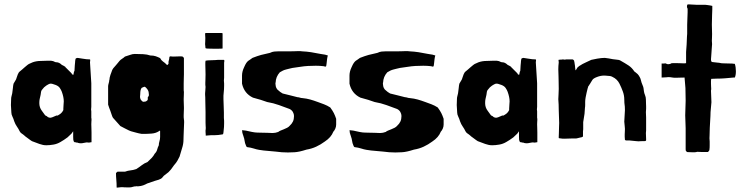

<svg xmlns="http://www.w3.org/2000/svg" viewBox="-20 -627 3409 879"><path d="M289 2Q279 9 272.5 13.5Q266 18 257 23Q242 32 224.5 35Q207 38 192 38Q177 38 160.5 32Q144 26 131 21Q127 20 123.5 17.5Q120 15 117 13Q111 8 103.5 3Q96 -2 91 -7Q88 -9 85.5 -11.5Q83 -14 79 -16Q74 -19 70 -26Q65 -37 57.5 -47.5Q50 -58 45 -72Q42 -83 37 -93Q32 -103 32 -112Q32 -117 31 -129Q30 -141 30 -146Q30 -155 30.5 -160Q31 -165 31 -175Q31 -180 32.5 -185.5Q34 -191 36 -200Q38 -211 39 -223.5Q40 -236 42 -244Q49 -257 51.5 -260Q54 -263 56 -271Q58 -277 61.5 -286.5Q65 -296 72 -301Q75 -303 81 -308.5Q87 -314 93.5 -319.5Q100 -325 105.5 -329.5Q111 -334 112 -334L130 -342Q147 -348 167 -348L198 -349H199H200H203H204H205H206H207H208H209Q217 -349 218 -348Q223 -348 228 -345Q233 -342 238 -342Q251 -342 263 -330Q272 -326 279 -321V-320L281 -318L283 -316L285 -314L287 -312L289 -310L291 -308L293 -306L295 -304L297 -302L298 -301L299 -300L300 -299L302 -297L306 -293L308 -291Q308 -287 312 -286Q313 -285 313.5 -285Q314 -285 315 -284Q317 -286 317.5 -292Q318 -298 321 -303Q322 -317 322.5 -328.5Q323 -340 324 -344V-347Q324 -351 325.5 -356Q327 -361 330 -361H332Q333 -362 335 -362Q338 -362 357.5 -358.5Q377 -355 392 -355Q393 -355 393 -350Q393 -345 392 -342L398 -246V-138Q398 -135 397.5 -132Q397 -129 397 -126Q398 -121 398 -117Q398 -113 398 -108V-98V-97V-94V-92V-90V-88Q399 -85 399 -78Q399 -76 398.5 -71Q398 -66 398 -58Q398 -52 398.5 -41.5Q399 -31 399 -20V-18V-17V-10V-8V-7V-6V-5V-4V-3V-2V0V1V4V10V12V13V14V15V16V18V19V24L392 25Q390 26 387 26Q386 26 385 25.5Q384 25 376 25Q374 25 365 27Q356 29 351 29Q348 29 343.5 28.5Q339 28 335 26Q330 26 328 25Q326 24 321 24Q316 20 315.5 12Q315 4 315 -1V-26L307 -15ZM270 -130Q270 -136 271 -148Q272 -160 272 -163Q272 -182 263 -207Q260 -215 254 -224Q248 -233 235 -238Q228 -240 223 -242Q218 -244 213 -244H209Q202 -242 191.5 -235Q181 -228 174 -218Q169 -213 168 -207Q167 -201 166 -193Q163 -180 161.5 -173Q160 -166 160 -155Q160 -135 171.5 -120Q183 -105 186 -100Q189 -97 191.5 -96.5Q194 -96 199 -91Q205 -88 210 -88Q217 -88 238 -98H244Q253 -103 259 -108Q265 -113 270 -123Z M482 -271Q482 -273 485.5 -284Q489 -295 490 -296Q492 -301 493 -304.5Q494 -308 499 -315Q503 -320 509.5 -327Q516 -334 518 -337Q524 -345 527 -348Q531 -353 539 -358Q547 -363 552 -368Q566 -372 576.5 -376Q587 -380 597 -380Q617 -380 635.5 -379Q654 -378 668 -373Q683 -373 693 -369.5Q703 -366 713 -361Q718 -351 726 -345.5Q734 -340 739 -335L745 -329Q752 -333 752 -339Q752 -340 751.5 -340.5Q751 -341 751 -342Q751 -345 753 -351Q755 -357 755 -361.5Q755 -366 757 -368Q758 -369 761 -369Q763 -369 765.5 -368.5Q768 -368 772 -368Q781 -368 790.5 -368.5Q800 -369 804 -369Q813 -369 816 -368Q818 -367 820 -364.5Q822 -362 822 -361V-354V-286Q822 -281 821.5 -269Q821 -257 821 -244V-240V-239V-230V-229V-228V-226V-225V-224V-223V-221V-219Q821 -208 822 -207Q822 -197 821.5 -188Q821 -179 821 -175V-168L822 -136V-129Q822 -123 821.5 -115.5Q821 -108 821 -100Q821 -95 821 -90Q821 -85 822 -80Q823 -77 823 -68Q823 -66 822.5 -55Q822 -44 821.5 -30.5Q821 -17 820.5 -4.5Q820 8 820 13Q820 32 813.5 51.5Q807 71 802 90Q797 100 792 109Q787 118 777 129Q773 134 768 141.5Q763 149 758 154Q753 161 740.5 169.5Q728 178 723 186Q718 192 706 196Q694 200 689 201L654 213Q645 218 635.5 221.5Q626 225 612 226Q610 226 608 226Q608 225 607 225Q605 225 604 226Q594 226 587.5 228.5Q581 231 571 231H565Q551 231 548 230.5Q545 230 542 230Q539 230 534.5 230Q530 230 525 231Q524 231 520.5 231.5Q517 232 516 232Q514 232 514 231Q514 212 512.5 196Q511 180 511 165L518 159H552Q566 154 577.5 153Q589 152 604 147Q618 138 629.5 129Q641 120 655 115Q665 106 674 96.5Q683 87 688 77Q697 68 699.5 58Q702 48 707 38Q707 29 710 19.5Q713 10 713 0V-26Q713 -29 712 -29Q711 -29 710 -28Q709 -27 708.5 -27Q708 -27 707 -26Q693 -17 674 -15.5Q655 -14 636 -14H629Q616 -16 602 -20Q589 -23 580 -26Q571 -29 560 -35Q557 -37 551 -39.5Q545 -42 531 -50L497 -88Q494 -93 491.5 -101Q489 -109 485 -120Q483 -126 480 -133Q477 -140 475 -148V-232Q475 -237 477.5 -245.5Q480 -254 480 -258Q480 -261 481 -262Q481 -264 481.5 -266Q482 -268 482 -271ZM636 -161Q641 -161 645.5 -162Q650 -163 655 -168Q657 -172 657 -175Q657 -176 656.5 -176.5Q656 -177 656 -178Q656 -181 658 -183Q662 -190 662 -192Q662 -193 661.5 -194Q661 -195 661 -200Q661 -213 649 -225Q644 -230 642 -230Q640 -230 629 -225Q622 -218 622 -196Q622 -194 621.5 -190Q621 -186 621 -184Q621 -180 623 -174Q623 -172 628 -166.5Q633 -161 636 -161Z M920 -417Q919 -419 919 -426Q919 -429 919.5 -435.5Q920 -442 920 -453Q920 -458 919.5 -462Q919 -466 919 -470Q919 -472 919.5 -473Q920 -474 920 -476H992Q997 -476 998 -475.5Q999 -475 999 -470V-405Q995 -404 981 -404H979H968H967H963H962H961H960H959H958H956H955Q942 -404 931.5 -404.5Q921 -405 921 -407Q920 -409 920 -417ZM1005 -87Q1006 -80 1006 -74Q1006 -68 1006 -62Q1006 -56 1005.5 -45.5Q1005 -35 1003 -21Q1003 -15 1000 -12Q990 -10 979.5 -9Q969 -8 962 -8H953H946Q940 -8 933 -7Q926 -6 922 -6Q922 -12 921.5 -16Q921 -20 921 -23V-31Q922 -34 922 -42Q922 -45 921.5 -51Q921 -57 921 -65V-114Q920 -137 920 -161Q920 -185 919 -193V-200Q919 -206 920 -213Q921 -220 921 -229Q920 -234 920 -238.5Q920 -243 920 -248Q920 -253 920.5 -262.5Q921 -272 921 -286Q921 -298 920.5 -311Q920 -324 920 -330Q920 -335 920 -340Q920 -345 921 -349Q929 -351 941 -351Q953 -351 967 -352Q972 -353 978 -353Q984 -353 989 -353H999H1000H1001H1002H1003H1004H1005Q1007 -353 1007 -349V-346Q1006 -342 1006 -340V-317V-284Q1006 -277 1006 -271Q1006 -265 1005 -258Q1006 -251 1006 -245Q1006 -239 1006 -234Q1006 -228 1005.5 -218.5Q1005 -209 1003 -189V-183V-182V-180V-179V-177V-176V-175V-174V-173Q1003 -160 1004 -143.5Q1005 -127 1005 -112V-110V-96V-95V-91V-89V-88Z M1306 -51Q1316 -60 1321 -70.5Q1326 -81 1326 -96Q1326 -105 1321 -114Q1316 -123 1306 -128Q1282 -137 1257 -146Q1232 -155 1203 -160Q1189 -165 1173.5 -170Q1158 -175 1138 -180Q1098 -199 1088 -244V-246V-248V-250V-252V-253V-263V-264V-265V-266V-268V-269V-270V-273V-274V-278V-279V-280V-281Q1088 -299 1097 -318Q1103 -332 1107.5 -338.5Q1112 -345 1116.5 -348.5Q1121 -352 1125.5 -354.5Q1130 -357 1136 -362Q1159 -371 1175.5 -375.5Q1192 -380 1216 -385Q1226 -390 1235.5 -391Q1245 -392 1254 -392H1308Q1323 -392 1331.5 -392.5Q1340 -393 1345 -393Q1350 -393 1354 -393Q1358 -393 1363 -392Q1385 -391 1404 -388Q1423 -385 1448 -380Q1472 -377 1481 -373Q1479 -368 1477.5 -357Q1476 -346 1475 -335Q1475 -333 1474.5 -331.5Q1474 -330 1474 -328Q1474 -324 1471 -322H1469Q1469 -322 1461 -324Q1444 -326 1426 -326Q1408 -326 1390 -325Q1372 -324 1354 -321Q1336 -318 1319 -316Q1311 -314 1304 -312.5Q1297 -311 1290 -309Q1282 -307 1275.5 -304Q1269 -301 1261 -296Q1252 -286 1247 -274Q1242 -261 1242 -250Q1241 -249 1241 -244Q1241 -240 1242.5 -232Q1244 -224 1250 -217Q1264 -204 1274 -199Q1293 -194 1310.5 -190Q1328 -186 1342 -182Q1347 -182 1353 -180Q1359 -178 1364 -178Q1384 -176 1400 -171.5Q1416 -167 1435 -160Q1449 -155 1463.5 -149.5Q1478 -144 1492 -135Q1503 -120 1508.5 -109Q1514 -98 1519 -83V-57Q1519 -47 1515 -38Q1511 -29 1506 -24Q1496 2 1467 21Q1448 35 1427.5 44.5Q1407 54 1383 58Q1349 69 1328 70Q1307 71 1298 71Q1284 71 1270 70Q1256 69 1242 67L1187 62Q1178 61 1166 59Q1154 57 1142 53Q1125 48 1117.5 47.5Q1110 47 1109 45Q1108 43 1107 41.5Q1106 40 1106 39Q1101 28 1100 18.5Q1099 9 1094 -5L1091 -14V-15V-16H1090V-17V-18V-19V-20H1089V-21V-22V-25Q1089 -27 1088.5 -27.5Q1088 -28 1088 -29Q1088 -30 1089 -31Q1094 -31 1097.5 -30Q1101 -29 1106 -29Q1118 -26 1133.5 -23Q1149 -20 1158 -20Q1167 -20 1178 -19.5Q1189 -19 1203 -19Q1215 -18 1228 -18Q1241 -18 1254 -23Q1257 -26 1264 -29Q1271 -32 1279 -35Q1287 -38 1294.5 -42Q1302 -46 1306 -51Z M1798 -51Q1808 -60 1813 -70.5Q1818 -81 1818 -96Q1818 -105 1813 -114Q1808 -123 1798 -128Q1774 -137 1749 -146Q1724 -155 1695 -160Q1681 -165 1665.5 -170Q1650 -175 1630 -180Q1590 -199 1580 -244V-246V-248V-250V-252V-253V-263V-264V-265V-266V-268V-269V-270V-273V-274V-278V-279V-280V-281Q1580 -299 1589 -318Q1595 -332 1599.5 -338.5Q1604 -345 1608.5 -348.5Q1613 -352 1617.5 -354.5Q1622 -357 1628 -362Q1651 -371 1667.5 -375.5Q1684 -380 1708 -385Q1718 -390 1727.5 -391Q1737 -392 1746 -392H1800Q1815 -392 1823.5 -392.5Q1832 -393 1837 -393Q1842 -393 1846 -393Q1850 -393 1855 -392Q1877 -391 1896 -388Q1915 -385 1940 -380Q1964 -377 1973 -373Q1971 -368 1969.5 -357Q1968 -346 1967 -335Q1967 -333 1966.5 -331.5Q1966 -330 1966 -328Q1966 -324 1963 -322H1961Q1961 -322 1953 -324Q1936 -326 1918 -326Q1900 -326 1882 -325Q1864 -324 1846 -321Q1828 -318 1811 -316Q1803 -314 1796 -312.5Q1789 -311 1782 -309Q1774 -307 1767.5 -304Q1761 -301 1753 -296Q1744 -286 1739 -274Q1734 -261 1734 -250Q1733 -249 1733 -244Q1733 -240 1734.5 -232Q1736 -224 1742 -217Q1756 -204 1766 -199Q1785 -194 1802.5 -190Q1820 -186 1834 -182Q1839 -182 1845 -180Q1851 -178 1856 -178Q1876 -176 1892 -171.5Q1908 -167 1927 -160Q1941 -155 1955.5 -149.5Q1970 -144 1984 -135Q1995 -120 2000.5 -109Q2006 -98 2011 -83V-57Q2011 -47 2007 -38Q2003 -29 1998 -24Q1988 2 1959 21Q1940 35 1919.5 44.5Q1899 54 1875 58Q1841 69 1820 70Q1799 71 1790 71Q1776 71 1762 70Q1748 69 1734 67L1679 62Q1670 61 1658 59Q1646 57 1634 53Q1617 48 1609.5 47.5Q1602 47 1601 45Q1600 43 1599 41.5Q1598 40 1598 39Q1593 28 1592 18.5Q1591 9 1586 -5L1583 -14V-15V-16H1582V-17V-18V-19V-20H1581V-21V-22V-25Q1581 -27 1580.5 -27.5Q1580 -28 1580 -29Q1580 -30 1581 -31Q1586 -31 1589.5 -30Q1593 -29 1598 -29Q1610 -26 1625.5 -23Q1641 -20 1650 -20Q1659 -20 1670 -19.5Q1681 -19 1695 -19Q1707 -18 1720 -18Q1733 -18 1746 -23Q1749 -26 1756 -29Q1763 -32 1771 -35Q1779 -38 1786.5 -42Q1794 -46 1798 -51Z M2330 2Q2320 9 2313.5 13.5Q2307 18 2298 23Q2283 32 2265.5 35Q2248 38 2233 38Q2218 38 2201.5 32Q2185 26 2172 21Q2168 20 2164.5 17.5Q2161 15 2158 13Q2152 8 2144.5 3Q2137 -2 2132 -7Q2129 -9 2126.5 -11.5Q2124 -14 2120 -16Q2115 -19 2111 -26Q2106 -37 2098.5 -47.5Q2091 -58 2086 -72Q2083 -83 2078 -93Q2073 -103 2073 -112Q2073 -117 2072 -129Q2071 -141 2071 -146Q2071 -155 2071.5 -160Q2072 -165 2072 -175Q2072 -180 2073.5 -185.5Q2075 -191 2077 -200Q2079 -211 2080 -223.5Q2081 -236 2083 -244Q2090 -257 2092.5 -260Q2095 -263 2097 -271Q2099 -277 2102.5 -286.5Q2106 -296 2113 -301Q2116 -303 2122 -308.5Q2128 -314 2134.5 -319.5Q2141 -325 2146.5 -329.5Q2152 -334 2153 -334L2171 -342Q2188 -348 2208 -348L2239 -349H2240H2241H2244H2245H2246H2247H2248H2249H2250Q2258 -349 2259 -348Q2264 -348 2269 -345Q2274 -342 2279 -342Q2292 -342 2304 -330Q2313 -326 2320 -321V-320L2322 -318L2324 -316L2326 -314L2328 -312L2330 -310L2332 -308L2334 -306L2336 -304L2338 -302L2339 -301L2340 -300L2341 -299L2343 -297L2347 -293L2349 -291Q2349 -287 2353 -286Q2354 -285 2354.5 -285Q2355 -285 2356 -284Q2358 -286 2358.5 -292Q2359 -298 2362 -303Q2363 -317 2363.5 -328.5Q2364 -340 2365 -344V-347Q2365 -351 2366.5 -356Q2368 -361 2371 -361H2373Q2374 -362 2376 -362Q2379 -362 2398.5 -358.5Q2418 -355 2433 -355Q2434 -355 2434 -350Q2434 -345 2433 -342L2439 -246V-138Q2439 -135 2438.5 -132Q2438 -129 2438 -126Q2439 -121 2439 -117Q2439 -113 2439 -108V-98V-97V-94V-92V-90V-88Q2440 -85 2440 -78Q2440 -76 2439.5 -71Q2439 -66 2439 -58Q2439 -52 2439.5 -41.5Q2440 -31 2440 -20V-18V-17V-10V-8V-7V-6V-5V-4V-3V-2V0V1V4V10V12V13V14V15V16V18V19V24L2433 25Q2431 26 2428 26Q2427 26 2426 25.5Q2425 25 2417 25Q2415 25 2406 27Q2397 29 2392 29Q2389 29 2384.5 28.5Q2380 28 2376 26Q2371 26 2369 25Q2367 24 2362 24Q2357 20 2356.5 12Q2356 4 2356 -1V-26L2348 -15ZM2311 -130Q2311 -136 2312 -148Q2313 -160 2313 -163Q2313 -182 2304 -207Q2301 -215 2295 -224Q2289 -233 2276 -238Q2269 -240 2264 -242Q2259 -244 2254 -244H2250Q2243 -242 2232.5 -235Q2222 -228 2215 -218Q2210 -213 2209 -207Q2208 -201 2207 -193Q2204 -180 2202.5 -173Q2201 -166 2201 -155Q2201 -135 2212.5 -120Q2224 -105 2227 -100Q2230 -97 2232.5 -96.5Q2235 -96 2240 -91Q2246 -88 2251 -88Q2258 -88 2279 -98H2285Q2294 -103 2300 -108Q2306 -113 2311 -123Z M2538 -341Q2538 -344 2537.5 -346.5Q2537 -349 2537 -350V-353Q2538 -353 2540.5 -353.5Q2543 -354 2545 -354H2551Q2553 -355 2558 -355Q2559 -355 2561 -354.5Q2563 -354 2564 -354Q2569 -354 2571 -355H2601Q2603 -355 2605 -353L2606 -352L2607 -351L2608 -350L2610 -341Q2610 -337 2611 -334Q2613 -324 2613 -317Q2614 -315 2614 -311Q2614 -305 2615 -305Q2619 -309 2621 -313.5Q2623 -318 2626 -320Q2628 -322 2629 -322.5Q2630 -323 2631 -324Q2631 -325 2632 -325H2633V-326H2634Q2634 -326 2647 -334Q2656 -339 2663.5 -342Q2671 -345 2687 -353Q2694 -355 2714 -358.5Q2734 -362 2749 -362Q2760 -361 2767 -359.5Q2774 -358 2786 -356Q2791 -355 2802.5 -354Q2814 -353 2818 -351Q2843 -337 2858 -327Q2873 -317 2884 -300Q2886 -298 2890 -295.5Q2894 -293 2899 -288Q2904 -283 2908.5 -274.5Q2913 -266 2913 -264Q2917 -247 2922 -236.5Q2927 -226 2928 -209Q2929 -201 2933 -191.5Q2937 -182 2937 -172Q2937 -162 2937.5 -153.5Q2938 -145 2938 -140Q2938 -135 2938 -128.5Q2938 -122 2937 -114Q2937 -107 2937.5 -101Q2938 -95 2938 -89V-42V-41V-36V-35V-34V-33V-31V-30Q2938 -22 2937 -18Q2937 -10 2937.5 -4Q2938 2 2938 10V11V12V13V14V15Q2938 16 2936 18Q2935 19 2931 19H2930H2927H2926H2925Q2916 19 2910.5 19.5Q2905 20 2903 20Q2895 20 2891 19L2861 16H2856H2847Q2843 16 2841 13Q2840 5 2840 -1Q2840 -7 2840 -12Q2840 -16 2840.5 -22.5Q2841 -29 2841 -37Q2841 -42 2840 -49.5Q2839 -57 2838 -70L2841 -123Q2841 -134 2840.5 -139Q2840 -144 2839.5 -147.5Q2839 -151 2838.5 -156Q2838 -161 2838 -172Q2838 -190 2831.5 -208Q2825 -226 2816 -244Q2811 -254 2803 -262Q2795 -270 2782 -276Q2780 -277 2777 -278Q2774 -279 2772 -279L2749 -281H2745Q2730 -281 2713 -274.5Q2696 -268 2692 -261Q2688 -255 2685.5 -250.5Q2683 -246 2681 -243V-242H2680V-241Q2679 -241 2679 -240Q2679 -239 2678 -239Q2678 -238 2677 -238V-237V-236Q2676 -236 2676 -235Q2675 -235 2675 -234Q2675 -233 2674 -233V-232H2673V-231Q2672 -229 2670 -221Q2668 -213 2665.5 -202.5Q2663 -192 2661 -180.5Q2659 -169 2659 -160V-158V-153V-151V-150V-149V-148V-147Q2659 -138 2658 -134L2656 -106L2650 -68V-66V-57V-54V-53V-52V-50V-49V-48V-47Q2650 -41 2650 -35.5Q2650 -30 2649 -25V-2Q2644 2 2639 2Q2628 4 2624.5 5.5Q2621 7 2614 7H2607H2597Q2589 7 2579.5 7.5Q2570 8 2564 8Q2553 8 2549 7Q2545 6 2541 6Q2539 5 2538 5V4V3V2V1V0V-1Q2538 -5 2538.5 -13.5Q2539 -22 2539 -31.5Q2539 -41 2539.5 -50Q2540 -59 2540 -64Q2540 -82 2539 -94Q2538 -106 2538 -124Q2538 -139 2537.5 -148.5Q2537 -158 2536 -173Q2536 -181 2537 -193.5Q2538 -206 2538 -220Q2538 -237 2537.5 -253Q2537 -269 2537 -277Q2536 -294 2536 -309.5Q2536 -325 2538 -341Z M3229 -25Q3229 -14 3228.5 -6Q3228 2 3228 6Q3228 16 3229 21V22V23V29V30V31V32V33V36V39Q3229 52 3228 56V58Q3228 61 3225.5 64Q3223 67 3221 69H3195Q3190 69 3183.5 68.5Q3177 68 3172 68Q3166 70 3161 70H3154H3153H3152H3149H3148H3147Q3139 70 3132.5 69.5Q3126 69 3125 69Q3120 64 3119.5 62.5Q3119 61 3119 56V-40L3117 -99L3119 -166L3118 -224L3114 -272Q3102 -272 3090.5 -271.5Q3079 -271 3075 -271Q3063 -271 3059 -272Q3054 -273 3049 -273.5Q3044 -274 3040 -274Q3036 -274 3029.5 -273Q3023 -272 3009 -272V-336H3015Q3020 -336 3022.5 -336.5Q3025 -337 3026 -337Q3028 -337 3029 -336Q3034 -333 3039 -333Q3041 -333 3046.5 -334Q3052 -335 3052 -337Q3057 -338 3060.5 -338Q3064 -338 3066 -338H3070H3072H3073H3074H3076H3077Q3085 -338 3095.5 -337.5Q3106 -337 3110 -337Q3119 -337 3121 -338V-340V-341V-342V-344V-351V-352V-353V-354V-355V-356V-358V-366V-367V-368V-369V-370V-372V-373V-374V-383V-384V-385V-386V-387V-388V-389Q3123 -408 3123.5 -423.5Q3124 -439 3125 -459Q3126 -466 3126 -472.5Q3126 -479 3126 -486V-487V-501V-502V-508V-510V-511V-513Q3126 -527 3127 -543.5Q3128 -560 3128 -570V-584Q3128 -589 3126.5 -590.5Q3125 -592 3125 -597Q3125 -602 3126 -604.5Q3127 -607 3132 -607Q3141 -607 3151 -606Q3161 -605 3170 -605H3185H3188H3189H3190H3191H3194H3195H3196H3197H3198Q3204 -605 3209 -605Q3214 -605 3218 -604Q3226 -603 3231.5 -602Q3237 -601 3241 -600V-599V-598V-597V-596V-594V-593V-590V-589V-588V-587V-585Q3241 -578 3240.5 -571Q3240 -564 3240 -558Q3239 -533 3239 -514.5Q3239 -496 3240 -471Q3240 -460 3239.5 -452Q3239 -444 3239 -440Q3239 -430 3240 -425Q3240 -422 3239 -412Q3238 -402 3237.5 -390.5Q3237 -379 3236 -369Q3235 -359 3235 -356Q3235 -343 3241 -343Q3246 -343 3254 -341.5Q3262 -340 3267 -340Q3272 -340 3277.5 -338.5Q3283 -337 3293 -337Q3302 -337 3311.5 -336.5Q3321 -336 3332 -336Q3334 -336 3336 -335.5Q3338 -335 3340 -335H3344Q3349 -320 3349 -301Q3349 -282 3344 -272H3338Q3318 -270 3299 -268.5Q3280 -267 3260 -267Q3255 -267 3248 -266.5Q3241 -266 3236 -266Q3236 -264 3235.5 -261.5Q3235 -259 3235 -257V-244Q3235 -235 3235.5 -230Q3236 -225 3236 -222Q3236 -215 3235 -212L3237 -159L3233 -114Q3233 -109 3232.5 -96.5Q3232 -84 3231 -69.5Q3230 -55 3229.5 -42.5Q3229 -30 3229 -25Z"/></svg>

Font: Kirang Haerang sl
Style: Regular
Weight: 400
Version: Version 1.00